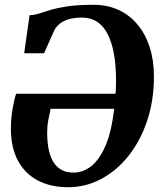

<svg xmlns="http://www.w3.org/2000/svg" viewBox="-20 -771 682 802"><path d="M81 -548.5 103.5 -707.5Q123 -708 143 -714.5Q163 -721 191 -729.5Q219 -738 262 -744.5Q305 -751 370.5 -751Q428 -751 474.5 -729.8Q521 -708.5 554.2 -668.8Q587.5 -629 605.2 -574Q623 -519 623 -452Q623 -351.5 594.8 -267Q566.5 -182.5 516.8 -120Q467 -57.5 402.2 -23.2Q337.5 11 265 11Q190.5 11 136.8 -17.8Q83 -46.5 54.2 -101.2Q25.5 -156 25.5 -234Q25.5 -277 32.8 -318Q40 -359 47.5 -379.5H462.5Q463 -383.5 463.2 -387.5Q463.5 -391.5 463.8 -395.5Q464 -399.5 464 -403.5Q466.5 -468.5 459.5 -522.5Q452.5 -576.5 435.8 -615.8Q419 -655 390.8 -676.2Q362.5 -697.5 322.5 -697.5Q292.5 -697.5 270 -691.5Q247.5 -685.5 232.5 -674.2Q217.5 -663 208 -647L164 -548.5ZM457 -316.5H191.5Q185.5 -290 181.2 -267Q177 -244 177 -217.5Q177 -180.5 182.8 -149.8Q188.5 -119 201.5 -96.8Q214.5 -74.5 235.5 -62.2Q256.5 -50 287 -50Q326 -50 360 -76Q394 -102 419.8 -160.2Q445.5 -218.5 457 -316.5Z"/></svg>

Font: Merriweather 20pt ExtraBold
Style: Italic
Weight: 800
Italic angle: -7.8°
Version: Version 2.101